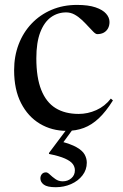

<svg xmlns="http://www.w3.org/2000/svg" viewBox="-20 -523 499 782"><path d="M293.5 -503Q340 -503 369.2 -493Q398.5 -483 412.2 -467.2Q426 -451.5 426 -433.5Q426 -418.5 419.8 -407.2Q413.5 -396 402.5 -390Q391.5 -384 376 -384Q370 -384 360.8 -393Q351.5 -402 339.8 -415Q328 -428 313.8 -441.5Q299.5 -455 283.5 -463.8Q267.5 -472.5 249.5 -472.5Q215 -472.5 187.5 -452.8Q160 -433 144 -391.5Q128 -350 128 -285.5Q128 -207 148 -156.8Q168 -106.5 206.2 -82.8Q244.5 -59 300.5 -59Q337.5 -59 372.2 -74.5Q407 -90 431.5 -121.5L440 -114Q411.5 -68.5 382.5 -41.2Q353.5 -14 321.5 -2Q289.5 10 252 10Q191 10 142.5 -19Q94 -48 65.8 -103Q37.5 -158 37.5 -237Q37.5 -294 56 -342.5Q74.5 -391 108.8 -427Q143 -463 190 -483Q237 -503 293.5 -503ZM207 239.5Q172.5 239.5 158.5 229Q144.5 218.5 144.5 203.5Q144.5 193.5 150.5 186.2Q156.5 179 167.5 179Q174 179 183.2 188Q192.5 197 205.5 206.2Q218.5 215.5 235.5 215.5Q256 215.5 270.5 203Q285 190.5 285 170.5Q285 156.5 276.2 144.8Q267.5 133 244.8 122.8Q222 112.5 179.5 104V100L264.5 -13.5H289L213.5 90L223 52Q268 63 292 76.8Q316 90.5 324.8 106.5Q333.5 122.5 333.5 139.5Q333.5 168.5 316 191.2Q298.5 214 269.5 226.8Q240.5 239.5 207 239.5Z"/></svg>

Font: Newsreader 60pt
Style: Regular
Weight: 400
Designer: Hugues Gentile
Foundry: Production Type
Version: Version 1.003